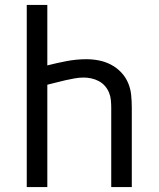

<svg xmlns="http://www.w3.org/2000/svg" viewBox="-20 -755 640 775"><path d="M88 0V-735H171V-491Q210 -501 249.5 -508.5Q289 -516 329 -516Q354 -516 379.5 -511Q405 -506 428 -494Q451 -482 469 -463Q487 -444 497 -420.5Q507 -397 509.5 -371Q512 -345 512 -320V0H429V-320Q429 -335 427.5 -351Q426 -367 420 -381.5Q414 -396 403.5 -408Q393 -420 379 -427.5Q365 -435 349 -438.5Q333 -442 318 -442Q299 -442 280.5 -438.5Q262 -435 243.5 -431Q225 -427 207 -422Q189 -417 171 -413V0Z"/></svg>

Font: Zed Sans Extended
Style: Regular
Weight: 400
Width: 7
Designer: Belleve Invis
Foundry: Belleve Invis
Version: Version 1.0.0; ttfautohint (v1.8.4)